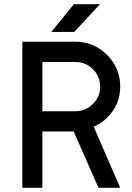

<svg xmlns="http://www.w3.org/2000/svg" viewBox="-20 -900 634 920"><path d="M226 -747H336L459 -880H334ZM183 -603H341Q390 -603 425 -569Q460 -534 460 -485Q460 -436 425 -402Q390 -367 341 -367H183ZM87 -700V0H183V-270H333L452 0H556L429 -293Q485 -317 521 -369Q556 -420 556 -485Q556 -574 493 -637Q430 -700 341 -700Z"/></svg>

Font: Unageo
Style: Medium
Weight: 500
Designer: Richard Sepsi
Foundry: Richard Sepsi
Version: Version 2.000